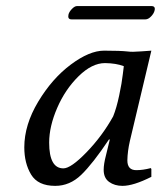

<svg xmlns="http://www.w3.org/2000/svg" viewBox="-20 -603 530 633"><path d="M459.5 -539.1H215.8Q202.6 -539.1 205.6 -554.2Q207.5 -563.5 216.8 -573.2Q226.1 -583 233.9 -583H479Q493.2 -583 489.7 -568.8Q487.8 -559.1 478.3 -549.1Q468.8 -539.1 459.5 -539.1ZM353 -219.2Q364.3 -247.1 373 -288.6Q381.8 -330.1 384.8 -357.4L388.2 -384.8Q363.3 -394.5 326.2 -395Q283.2 -395 239 -351.6Q194.8 -308.1 168.5 -247.1Q142.1 -186 142.1 -132.8Q142.1 -47.9 189 -47.9Q213.9 -47.9 265.4 -101.1Q316.9 -154.3 353 -219.2ZM408.2 -138.2Q400.4 -104 399.9 -74.2Q399.9 -42 429.2 -42Q451.2 -42 477.1 -48.8L479 -45.9V-20Q419.9 9.8 383.8 9.8Q357.9 9.8 339.8 -3.2Q321.8 -16.1 321.8 -43Q321.8 -62 329.1 -89.8L341.8 -142.1L339.8 -144Q285.6 -63 247.8 -26.6Q210 9.8 162.1 9.8Q105 9.8 82.5 -27.6Q60.1 -64.9 60.1 -117.2Q60.1 -191.4 106 -267.8Q151.9 -344.2 213.4 -390.1Q274.9 -436 323.2 -436Q376.5 -436 402.8 -433.1Q414.1 -431.2 445.1 -433.6Q476.1 -436 479 -436Z"/></svg>

Font: Linux Biolinum
Style: Italic
Weight: 400
Italic angle: -12°
Designer: Philipp H. Poll
Foundry: Philipp H. Poll
Version: Version 1.1.3 ; ttfautohint (v0.9)